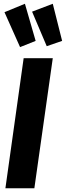

<svg xmlns="http://www.w3.org/2000/svg" viewBox="-20 -1003 351 1023"><path d="M112.8 -982.9 169.9 -785.2 86.9 -752 3.9 -938ZM261.2 -982.9 311 -785.2 229 -756.8 150.9 -940.9ZM261.2 -692.9 163.1 0H8.8L106 -692.9Z"/></svg>

Font: Fira Sans Compressed
Style: Bold Italic
Weight: 700
Width: 3
Italic angle: -8°
Designer: Carrois Corporate & Edenspiekermann AG
Foundry: Carrois Corporate GbR & Edenspiekermann AG
Version: Version 4.203;PS 004.203;hotconv 1.0.88;makeotf.lib2.5.64775